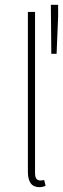

<svg xmlns="http://www.w3.org/2000/svg" viewBox="-20 -772 262 800"><path d="M144 7.8Q96.2 7.8 96.2 -56.2V-722.2H126V-49.8Q126 -20 147.9 -20Q156.2 -20 164.1 -22L169.9 2Q158.2 7.8 144 7.8ZM193.8 -547.9 191.9 -752H222.2V-704.1L215.8 -547.9Z"/></svg>

Font: Source Sans 3 ExtraLight
Style: Regular
Weight: 200
Designer: Paul D. Hunt
Foundry: Adobe
Version: Version 3.052;hotconv 1.1.0;makeotfexe 2.6.0